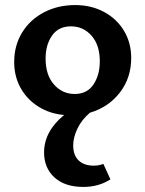

<svg xmlns="http://www.w3.org/2000/svg" viewBox="-20 -448 574 758"><path d="M269 126Q269 165 290.5 185.5Q312 206 350 206Q371 206 388 199L416 260Q370 290 309 290Q236 290 195 252.5Q154 215 154 154Q154 71 233 6Q176 1 131 -27.5Q86 -56 61 -101.5Q36 -147 36 -203Q36 -268 67 -319Q98 -370 153 -399Q208 -428 277 -428Q340 -428 390.5 -401Q441 -374 469.5 -326.5Q498 -279 498 -219Q498 -141 453.5 -83Q409 -25 335 -3Q302 25 285.5 60Q269 95 269 126ZM275 -77Q324 -77 349 -114.5Q374 -152 374 -206Q374 -270 341.5 -307Q309 -344 260 -344Q211 -344 185.5 -307.5Q160 -271 160 -217Q160 -152 193 -114.5Q226 -77 275 -77Z"/></svg>

Font: Ysabeau Infant
Style: Bold
Weight: 700
Designer: Christian Thalmann (Catharsis Fonts)
Version: Version 0.003